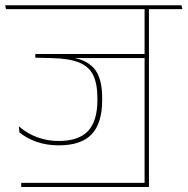

<svg xmlns="http://www.w3.org/2000/svg" viewBox="-37 -646 730 747"><path d="M525.5 65.5H45.5V81.5H542.5V-13H525.5ZM542.5 -615H525.5V0H542.5ZM456.5 -610.5H672.5L669 -625.5H453ZM621.5 -610.5 618.5 -625.5H-17L-13.5 -610.5ZM534 -436H100.5V-421.5L220 -421L302.5 -420H534ZM231 -431.5H100.5V-421.5L164.5 -420Q231.5 -418.5 270.2 -403Q309 -387.5 325.5 -353.8Q342 -320 342 -262.5V-257.5Q342 -175.5 305.8 -136.5Q269.5 -97.5 191 -97.5Q147.5 -97.5 108 -112Q68.5 -126.5 36.5 -154.5L38.5 -131Q66.5 -108 105.5 -94.2Q144.5 -80.5 191.5 -80.5Q279 -80.5 319.8 -123.8Q360.5 -167 360.5 -257V-264.5Q360.5 -346 327.2 -381.8Q294 -417.5 231 -424Z"/></svg>

Font: Anek Devanagari Thin
Style: Regular
Weight: 250
Designer: Kailash Malviya (Devanagari) & Yesha Goshar (Latin)
Foundry: Ek Type
Version: Version 1.003